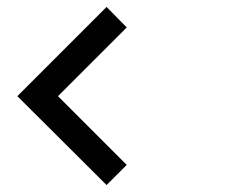

<svg xmlns="http://www.w3.org/2000/svg" viewBox="-20 -557 652 553"><path d="M147 -280 345 -478 287 -537 30 -280 287 -24 345 -82ZM147 -280 345 -478 287 -537 30 -280 287 -24 345 -82Z"/></svg>

Font: Kunika
Style: Regular
Weight: 400
Designer: Leo Kuroshita
Foundry: kurogedelic
Version: Version 1.000;PS 001.000;hotconv 1.0.88;makeotf.lib2.5.64775